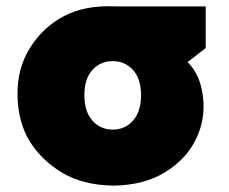

<svg xmlns="http://www.w3.org/2000/svg" viewBox="-20 -573 720 603"><path d="M35 -272Q33 -357 74.5 -423Q116 -489 182 -523Q248 -557 340 -553H626V-422L569 -378Q609 -340 617.5 -269Q626 -198 595 -135Q564 -72 497.5 -31.5Q431 9 335 10Q239 8 174.5 -31Q110 -70 73.5 -129Q37 -188 35 -272ZM423 -274Q423 -325 398 -353Q373 -381 334 -381Q295 -381 270 -353Q245 -325 245 -274Q245 -223 270 -194.5Q295 -166 334 -166Q373 -166 398 -194.5Q423 -223 423 -274Z"/></svg>

Font: AtCorfu Sans
Style: AtCorfu Sans Black
Weight: 900
Designer: Kostas Teopoulos
Foundry: Kostas Teopoulos
Version: Version 1.00 July 8, 2025, initial release